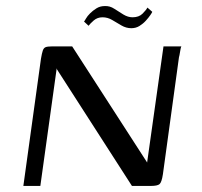

<svg xmlns="http://www.w3.org/2000/svg" viewBox="-20 -613 666 633"><path d="M57 0 115 -419Q118 -437 121 -446Q124 -455 130.5 -457.5Q137 -460 151 -460H218L464 -79L465 -77L519 -460H578Q577 -459 575.5 -452.5Q574 -446 573 -438.5Q572 -431 570 -424L517 -38Q513 -12 506 -6Q499 0 477 0H415L168 -384L167 -388L113 0ZM413 -520Q396 -520 380.5 -529Q365 -538 350 -547Q335 -556 318 -556Q301 -556 289 -545.5Q277 -535 272 -528L257 -542Q259 -544 263.5 -552Q268 -560 277 -569Q286 -578 298 -585.5Q310 -593 325 -593Q342 -594 357 -584Q372 -574 387 -565Q402 -556 417 -556Q438 -556 450 -568Q462 -580 466 -588L482 -574Q481 -571 475.5 -563Q470 -555 461 -545Q452 -535 440 -527.5Q428 -520 413 -520Z"/></svg>

Font: Genos
Style: Italic
Weight: 400
Italic angle: -8°
Version: Version 1.010